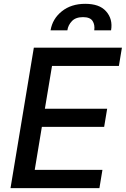

<svg xmlns="http://www.w3.org/2000/svg" viewBox="-20 -974 651 994"><path d="M34.4 0 155.2 -727.3H611.2L595.5 -632.8H249.3L212.4 -411.2H534.8L519.2 -317.1H196.7L159.8 -94.5H510.3L494.7 0ZM241.8 -817.1Q251.8 -876.8 300.1 -915.5Q348.4 -954.2 421.2 -954.2Q457.7 -954.2 484.6 -944.8Q511.4 -935.4 529.1 -915.5Q565 -875.4 555 -817.1H468Q471.9 -845.5 459.5 -865.1Q446.7 -885.3 409.8 -885.3Q371.8 -885.3 352.3 -864.7Q332.4 -843.8 328.8 -817.1Z"/></svg>

Font: Inter P Medium
Style: Italic
Weight: 500
Italic angle: 9.39999°
Designer: Rasmus Andersson
Foundry: rsms
Version: Version 3.018;git-588b23468